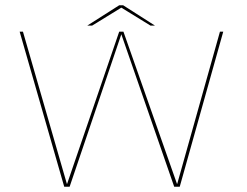

<svg xmlns="http://www.w3.org/2000/svg" viewBox="-20 -708 935 728"><path d="M223.5 0H244L440 -578L640.5 0H661.5L826.5 -588H814L652 -11H651L448 -588H432L234.5 -11H233.5L67 -588H54.5ZM311 -611H329.5L440 -679L550.5 -611H567.5L447 -688H432Z"/></svg>

Font: Anybody Expanded Thin
Style: Regular
Weight: 250
Width: 7
Version: Version 1.113;gftools[0.9.25]